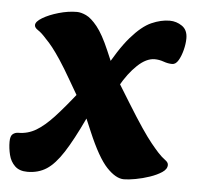

<svg xmlns="http://www.w3.org/2000/svg" viewBox="-50 -536 616 595"><g transform="rotate(5 258.0 -238.5)"><path d="M56 15Q31 15 17 1.5Q3 -12 -2 -32.5Q-7 -53 -7 -73Q-7 -91 0.5 -97Q8 -103 18 -103Q47 -103 72.5 -118Q98 -133 127.5 -165Q157 -197 197 -248L262 -312Q302 -387 335.5 -425.5Q369 -464 398.5 -477Q428 -490 455 -490Q476 -490 493.5 -478Q511 -466 511 -440Q511 -423 506 -403.5Q501 -384 493 -370.5Q485 -357 474 -357Q461 -357 447 -362Q433 -367 419 -367Q393 -367 365.5 -341Q338 -315 315 -274L224 -165Q192 -97 166.5 -57.5Q141 -18 115.5 -1.5Q90 15 56 15ZM356 12Q331 12 302.5 -18Q274 -48 241 -126L206 -208L199 -215L163 -277Q140 -317 125 -339.5Q110 -362 99 -376Q88 -390 77 -401Q62 -418 51 -425Q40 -432 40 -440Q40 -451 60 -463Q80 -475 109.5 -483.5Q139 -492 166 -492Q179 -492 195 -484.5Q211 -477 230 -453.5Q249 -430 270 -381L300 -311L315 -286L352 -226Q381 -179 400 -151Q419 -123 432 -107Q445 -91 455 -80Q468 -66 478 -59Q488 -52 488 -44Q488 -31 473 -21Q458 -11 436 -3.5Q414 4 392 8Q370 12 356 12Z"/></g></svg>

Font: Alkatra
Style: Bold
Weight: 700
Designer: Suman Bhandary
Version: Version 1.100;gftools[0.9.22]